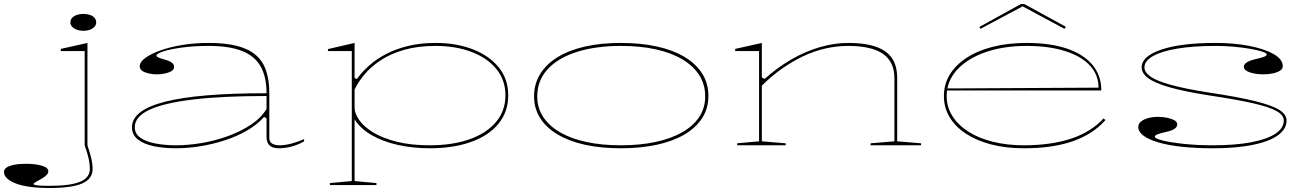

<svg xmlns="http://www.w3.org/2000/svg" viewBox="-216 -731 6593 966"><path d="M204 -576Q186 -576 171 -581.5Q156 -587 147 -596.5Q138 -606 138 -618Q138 -632 147 -641.5Q156 -651 171 -656Q186 -661 204 -661Q222 -661 236.5 -656Q251 -651 259.5 -641.5Q268 -632 268 -618Q268 -606 259.5 -596.5Q251 -587 236.5 -581.5Q222 -576 204 -576ZM31 215Q-20 215 -62 209.5Q-104 204 -134 193Q-164 182 -180 167Q-196 152 -196 134Q-196 121 -183 112Q-170 103 -145 98Q-120 93 -85 93Q-39 93 -6 102.5Q27 112 27 131Q27 142 16 152Q5 162 -10 170Q-25 178 -36 184.5Q-47 191 -47 195Q-47 199 -30.5 201.5Q-14 204 31 204Q138 204 187 183.5Q236 163 236 119Q236 95 230.5 69Q225 43 210 0V-474H90V-485L224 -515V0Q239 45 244.5 71Q250 97 250 119Q250 169 197.5 192Q145 215 31 215Z M834 -515Q918 -515 976.5 -500Q1035 -485 1071 -454Q1107 -423 1123 -375Q1139 -327 1139 -262V-37Q1139 -16 1154 -8Q1169 0 1191 0Q1218 0 1251.5 -9Q1285 -18 1314 -31V-20Q1296 -9 1274 -1Q1252 7 1230 11Q1208 15 1186 15Q1155 15 1140 0.5Q1125 -14 1125 -43Q1125 -76 1125 -92.5Q1125 -109 1125 -118Q1125 -127 1125 -135L1113 -143Q1077 -103 1025.5 -73.5Q974 -44 913.5 -24.5Q853 -5 790.5 5Q728 15 669 15Q608 15 557.5 4.5Q507 -6 477.5 -29.5Q448 -53 448 -91Q448 -177 615.5 -219.5Q783 -262 1125 -262Q1125 -344 1095.5 -396.5Q1066 -449 1002 -474.5Q938 -500 834 -500Q757 -500 697.5 -491.5Q638 -483 604.5 -472Q571 -461 571 -451Q571 -446 581.5 -441.5Q592 -437 617 -430Q660 -418 660 -395Q660 -376 632.5 -366.5Q605 -357 573 -357Q541 -357 514 -367Q487 -377 487 -398Q487 -419 515 -439.5Q543 -460 591.5 -477.5Q640 -495 702.5 -505Q765 -515 834 -515ZM1125 -248Q904 -248 756.5 -230.5Q609 -213 535.5 -178.5Q462 -144 462 -91Q462 -58 490.5 -38Q519 -18 566.5 -9Q614 0 669 0Q731 0 799 -11.5Q867 -23 931.5 -46.5Q996 -70 1047 -104Q1098 -138 1125 -183Z M1444 200V190L1554 180V-474H1434V-484L1568 -515V-339L1579 -333Q1605 -369 1641.5 -401.5Q1678 -434 1727 -459.5Q1776 -485 1838 -500Q1900 -515 1976 -515Q2079 -515 2161.5 -483.5Q2244 -452 2292.5 -393Q2341 -334 2341 -251Q2341 -168 2291.5 -108Q2242 -48 2153 -16.5Q2064 15 1946 15Q1861 15 1785 -2Q1709 -19 1652.5 -52Q1596 -85 1568 -131V180L1678 190V200ZM1946 0Q2060 0 2145.5 -30Q2231 -60 2279 -116.5Q2327 -173 2327 -251Q2327 -329 2280.5 -385Q2234 -441 2154.5 -470.5Q2075 -500 1976 -500Q1887 -500 1818.5 -480.5Q1750 -461 1700.5 -428.5Q1651 -396 1618.5 -357.5Q1586 -319 1568 -280V-190Q1568 -160 1591.5 -126.5Q1615 -93 1662 -64.5Q1709 -36 1780 -18Q1851 0 1946 0Z M2907 -515Q3008 -515 3089.5 -497Q3171 -479 3229 -444Q3287 -409 3318 -359Q3349 -309 3348 -246Q3348 -185 3316.5 -136.5Q3285 -88 3227 -54Q3169 -20 3088 -2.5Q3007 15 2907 15Q2808 15 2728 -2.5Q2648 -20 2590.5 -54Q2533 -88 2502 -136.5Q2471 -185 2471 -246Q2471 -309 2502 -359Q2533 -409 2590.5 -444Q2648 -479 2728 -497Q2808 -515 2907 -515ZM2909 -500Q2782 -500 2687 -470Q2592 -440 2539.5 -383Q2487 -326 2487 -246Q2487 -188 2517 -142.5Q2547 -97 2602.5 -65Q2658 -33 2735 -16.5Q2812 0 2907 0Q3003 0 3081 -16.5Q3159 -33 3215.5 -65Q3272 -97 3302 -142.5Q3332 -188 3332 -246Q3332 -306 3302 -353Q3272 -400 3216 -433Q3160 -466 3082.5 -483Q3005 -500 2909 -500Z M4418 -10V0H4164V-10L4284 -20V-338Q4284 -420 4226.5 -460Q4169 -500 4051 -500Q3994 -500 3937 -487Q3880 -474 3825 -448Q3770 -422 3717.5 -385Q3665 -348 3617 -300V-20L3737 -10V0H3493V-10L3603 -20V-474H3483V-485L3617 -515V-341L3631 -334Q3696 -392 3766.5 -432.5Q3837 -473 3909.5 -494Q3982 -515 4051 -515Q4116 -515 4163 -504Q4210 -493 4240 -471Q4270 -449 4284 -416Q4298 -383 4298 -338V-20Z M4949 -515Q5068 -515 5152 -486.5Q5236 -458 5280.5 -404.5Q5325 -351 5325 -276H4547V-286L5311 -290Q5311 -355 5267 -402Q5223 -449 5141.5 -474.5Q5060 -500 4949 -500Q4832 -500 4741 -468Q4650 -436 4598.5 -379Q4547 -322 4547 -248Q4547 -193 4575.5 -147.5Q4604 -102 4655.5 -69Q4707 -36 4778.5 -18Q4850 0 4935 0Q5004 0 5063.5 -8.5Q5123 -17 5173 -33.5Q5223 -50 5264 -75.5Q5305 -101 5336 -135L5346 -127Q5315 -92 5274.5 -65.5Q5234 -39 5183 -21Q5132 -3 5070.5 6Q5009 15 4935 15Q4844 15 4770 -4.5Q4696 -24 4643 -59Q4590 -94 4561.5 -142Q4533 -190 4533 -248Q4533 -307 4562.5 -355.5Q4592 -404 4647 -440Q4702 -476 4778.5 -495.5Q4855 -515 4949 -515ZM4717 -586 4711 -595 4921 -711H4937L5147 -596L5140 -586L4929 -699Z M5886 15Q5800 15 5730.5 7.5Q5661 0 5612 -14.5Q5563 -29 5537 -48.5Q5511 -68 5511 -92Q5511 -108 5524 -119Q5537 -130 5559.5 -136.5Q5582 -143 5609 -143Q5634 -143 5656 -138.5Q5678 -134 5692.5 -126Q5707 -118 5707 -105Q5707 -93 5694 -83.5Q5681 -74 5658 -69Q5622 -61 5608 -55.5Q5594 -50 5594 -43Q5594 -34 5634.5 -24Q5675 -14 5741.5 -7Q5808 0 5886 0Q5998 0 6078 -15Q6158 -30 6200.5 -58Q6243 -86 6243 -125Q6243 -151 6208 -171.5Q6173 -192 6090.5 -211Q6008 -230 5867 -251Q5740 -271 5666 -292.5Q5592 -314 5560 -338.5Q5528 -363 5528 -392Q5528 -448 5627 -481.5Q5726 -515 5901 -515Q5993 -515 6069.5 -500Q6146 -485 6192 -459Q6238 -433 6238 -398Q6238 -384 6223.5 -375Q6209 -366 6187 -361.5Q6165 -357 6140 -357Q6122 -357 6104.5 -359.5Q6087 -362 6073 -366.5Q6059 -371 6050.5 -378.5Q6042 -386 6042 -395Q6042 -420 6103 -434Q6134 -441 6145.5 -446Q6157 -451 6157 -457Q6157 -464 6134 -471.5Q6111 -479 6073.5 -485.5Q6036 -492 5991 -496Q5946 -500 5901 -500Q5788 -500 5707.5 -486.5Q5627 -473 5584.5 -448.5Q5542 -424 5542 -392Q5542 -367 5572.5 -345.5Q5603 -324 5675 -304Q5747 -284 5869 -265Q6015 -243 6099.5 -222Q6184 -201 6220.5 -178Q6257 -155 6257 -125Q6257 -92 6232 -66Q6207 -40 6159 -22Q6111 -4 6042 5.5Q5973 15 5886 15Z"/></svg>

Font: Kalnia Expanded Thin
Style: Regular
Weight: 250
Width: 7
Designer: Frida Medrano
Foundry: Frida Medrano
Version: Version 1.105